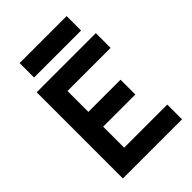

<svg xmlns="http://www.w3.org/2000/svg" viewBox="-253 -986 1092 1092"><g transform="rotate(-45 293.0 -439.5)"><path d="M69.8 0V-693.4H545.4V-574.7H198.7V-406.7H457.5V-287.6H198.7V-118.7H545.4V0ZM118.7 -763.2V-879.4H496.6V-763.2Z"/></g></svg>

Font: Cascadia Code NF
Style: Bold
Weight: 700
Monospace: yes
Designer: Aaron Bell
Foundry: Saja Typeworks
Version: Version 2404.023; ttfautohint (v1.8.4)